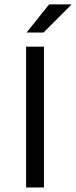

<svg xmlns="http://www.w3.org/2000/svg" viewBox="-20 -832 338 852"><path d="M95.8 0Q95.8 0 95.8 -625Q95.8 -625 175 -625Q175 -625 175 0Q175 0 95.8 0ZM97.9 -687.5 197.9 -812.5H297.9L172.9 -687.5Z"/></svg>

Font: co2trust
Style: Regular
Weight: 400
Designer: Kristian Moeller
Foundry: Dicotype
Version: Version 1.000